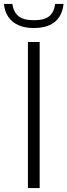

<svg xmlns="http://www.w3.org/2000/svg" viewBox="-52 -953 342 973"><path d="M89.5 0V-740H149V0ZM120 -811Q72 -811 39.5 -826.2Q7 -841.5 -10.8 -868.8Q-28.5 -896 -32 -933H10.5Q16.5 -892.5 41.2 -871.5Q66 -850.5 120 -850.5Q174 -850.5 198.2 -871.5Q222.5 -892.5 227.5 -933H270Q266.5 -895.5 249.2 -868.2Q232 -841 199.8 -826Q167.5 -811 120 -811Z"/></svg>

Font: Encode Sans SC Condensed Thin Light
Style: Regular
Weight: 300
Version: Version 3.002